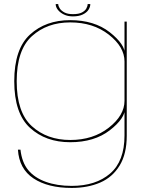

<svg xmlns="http://www.w3.org/2000/svg" viewBox="-20 -694 744 943"><path d="M332 229Q411 229 471.8 202.8Q532.5 176.5 567.5 119.2Q602.5 62 602.5 -27.5V-588H591.5V-426V-28.5Q591.5 97.5 521 158.2Q450.5 219 332 219Q260 219 204.8 199Q149.5 179 118.5 141.2Q87.5 103.5 80.5 41H68Q74 135.5 144.5 182.2Q215 229 332 229ZM324.5 4.5Q443 4.5 519 -54Q595 -112.5 595 -166L591.5 -199Q591.5 -127.5 514.5 -67Q437.5 -6.5 325 -6.5Q211 -6.5 136.5 -74.2Q62 -142 62 -295Q62 -448.5 136.5 -516.2Q211 -584 325 -584Q437.5 -584 514.5 -523.8Q591.5 -463.5 591.5 -392L594.5 -424.5Q594.5 -476.5 518.8 -535.8Q443 -595 324.5 -595Q204.5 -595 127.2 -524.2Q50 -453.5 50 -295Q50 -137 127.2 -66.2Q204.5 4.5 324.5 4.5ZM338 -613.5Q367.5 -613.5 386.5 -622.8Q405.5 -632 414.5 -645.8Q423.5 -659.5 423.5 -674H410.5Q410.5 -664 404.2 -652.5Q398 -641 382.5 -632.8Q367 -624.5 338 -624.5Q312 -624.5 296.2 -633Q280.5 -641.5 273.2 -653Q266 -664.5 266 -674H253.5Q253.5 -659.5 264.2 -645.8Q275 -632 293.8 -622.8Q312.5 -613.5 338 -613.5Z"/></svg>

Font: Anybody Expanded Thin
Style: Regular
Weight: 250
Width: 7
Version: Version 1.113;gftools[0.9.25]